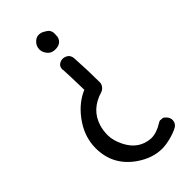

<svg xmlns="http://www.w3.org/2000/svg" viewBox="-303 -872 1141 1141"><g transform="rotate(-45 268.0 -301.0)"><path d="M239.3 -551.8H238.3Q238.3 -553.7 238.3 -555.7Q238.3 -582 260.7 -592.8Q272.5 -598.6 284.2 -598.6Q295.9 -598.6 308.6 -592.8Q333 -581.1 335 -551.8Q341.8 -439.5 341.8 -342.8Q341.8 -328.1 331.5 -314.5Q321.3 -300.8 306.6 -295.9Q194.3 -262.7 163.1 -162.1Q152.3 -128.9 152.3 -85.9Q152.3 -43 178.7 9.8Q225.6 102.5 322.3 108.4Q369.1 108.4 418 77.1Q429.7 69.3 437.5 69.3L438.5 70.3Q446.3 70.3 454.6 71.3Q462.9 72.3 472.7 84Q483.4 93.8 487.3 107.4Q489.3 113.3 489.3 121.1Q489.3 128.9 486.3 136.7Q481.4 152.3 466.8 161.1Q439.5 176.8 397.9 187.5Q356.4 198.2 325.2 198.2Q246.1 198.2 169.9 146.5Q46.9 62.5 46.9 -84Q46.9 -184.6 115.2 -273.4Q170.9 -345.7 245.1 -377Q242.2 -505.9 239.3 -551.8ZM356.4 -740.2Q356.4 -734.4 356 -729.5Q355.5 -724.6 355.5 -716.8Q355.5 -707 348.6 -695.3Q333 -668 294.9 -668H292Q264.6 -668 248 -684.6Q225.6 -708 225.6 -734.4Q225.6 -760.7 243.2 -779.8Q260.7 -798.8 282.2 -799.8Q284.2 -799.8 285.2 -799.8Q303.7 -799.8 319.3 -790Q330.1 -784.2 341.8 -775.4Q355.5 -761.7 356.4 -741.2Z"/></g></svg>

Font: sage sans
Style: Regular
Weight: 400
Version: Version 001.032